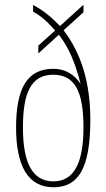

<svg xmlns="http://www.w3.org/2000/svg" viewBox="-20 -782 450 812"><path d="M206 10C310 10 362 -67 362 -276C362 -433 323 -557 249 -654L333 -730V-762L234 -672C196 -710 168 -735 120 -761V-733C155 -713 180 -691 213 -653L142 -589V-556L229 -635C271 -582 298 -516 321 -427C294 -468 255 -491 206 -491C98 -491 48 -414 48 -242C48 -83 97 10 206 10ZM206 -15C117 -15 77 -93 77 -243C77 -385 109 -466 205 -466C300 -466 333 -389 333 -243C333 -93 293 -15 206 -15Z"/></svg>

Font: Noto Serif Sinhala ExtraCondensed Thin
Style: Regular
Weight: 100
Width: 2
Designer: Jelle Bosma - Monotype Design Team
Foundry: Monotype Imaging Inc.
Version: Version 2.007